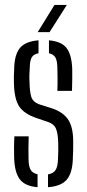

<svg xmlns="http://www.w3.org/2000/svg" viewBox="-20 -774 362 800"><path d="M180 6V-47.5Q202 -51 211.2 -65Q220.5 -79 221.5 -109Q222.5 -131 222.8 -146.2Q223 -161.5 222.5 -181Q221.5 -218 213.2 -237.8Q205 -257.5 179.5 -266L132.5 -282Q80.5 -299.5 60 -330.5Q39.5 -361.5 38 -427.5Q37.5 -443 37.8 -456Q38 -469 39 -484Q39.5 -544 62 -572.8Q84.5 -601.5 140.5 -606V-552Q120 -548.5 112.2 -535Q104.5 -521.5 104 -492.5Q103 -475 102.5 -462.5Q102 -450 103 -432Q103.5 -394.5 110 -371.5Q116.5 -348.5 146 -338.5L190.5 -324.5Q239 -310 262 -278.5Q285 -247 285 -184Q285 -167.5 284.8 -148.8Q284.5 -130 283.5 -113.5Q282 -54.5 258.8 -26.2Q235.5 2 180 6ZM219 -395.5Q220 -420.5 219.8 -447.5Q219.5 -474.5 219 -492.5Q218.5 -521 210.8 -534.5Q203 -548 184 -552V-606Q236.5 -601.5 257.8 -573.2Q279 -545 281 -486Q281 -467 281 -442.5Q281 -418 280 -395.5ZM39 -115Q38.5 -134.5 38.5 -159Q38.5 -183.5 40 -206H99.5Q98.5 -176.5 98.5 -152.2Q98.5 -128 99 -109Q99.5 -79.5 108 -65.8Q116.5 -52 136.5 -48V6Q84 1.5 62.5 -27Q41 -55.5 39 -115ZM137 -640 207 -753.5H258.5L186.5 -640Z"/></svg>

Font: Big Shoulders Stencil Display
Style: Regular
Weight: 400
Designer: Patric King
Foundry: XO Type Co
Version: Version 1.000